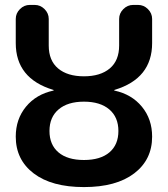

<svg xmlns="http://www.w3.org/2000/svg" viewBox="-20 -750 682 780"><path d="M424 -305.5Q387 -337 321 -337Q255 -337 218 -305.5Q181 -274 181 -218Q181 -162 217.5 -131Q254 -100 321 -100Q388 -100 424.5 -131Q461 -162 461 -218Q461 -274 424 -305.5ZM197 -382Q198 -382 198 -383Q198 -385 196 -385Q44 -431 44 -575V-673Q44 -696 61 -713Q78 -730 101 -730H121Q144 -730 161 -713Q178 -696 178 -673V-565Q178 -504 216 -472Q254 -440 321 -440Q388 -440 426 -472Q464 -504 464 -565V-673Q464 -696 481 -713Q498 -730 521 -730H541Q564 -730 581 -713Q598 -696 598 -673V-575Q598 -431 446 -385Q444 -385 444 -383Q444 -382 445 -382Q515 -367 556.5 -316.5Q598 -266 598 -195Q598 -101 525 -45.5Q452 10 321 10Q190 10 117 -45.5Q44 -101 44 -195Q44 -266 85.5 -316.5Q127 -367 197 -382Z"/></svg>

Font: Rounded Mplus 1c Bold
Style: Bold
Weight: 700
Version: Version 1.059.20150529